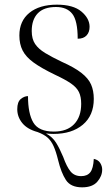

<svg xmlns="http://www.w3.org/2000/svg" viewBox="-20 -564 470 823"><path d="M210 10Q193 10 177 8Q205 23 220.5 48Q236 73 251 109Q266 151 282.5 171Q299 191 328 191Q354 191 367 174.5Q380 158 382 117Q401 121 409.5 134.5Q418 148 418 163Q418 191 397 215Q376 239 332 239Q283 239 262.5 207.5Q242 176 229 122Q220 85 209.5 62Q199 39 183.5 25.5Q168 12 141 2Q97 -10 75.5 -36.5Q54 -63 54 -96Q54 -127 69 -139.5Q84 -152 100 -152Q100 -77 123 -38.5Q146 0 211 0Q267 0 297.5 -31.5Q328 -63 328 -119Q328 -149 318.5 -169Q309 -189 284.5 -206Q260 -223 215 -244Q157 -272 124 -296Q91 -320 77 -347.5Q63 -375 63 -412Q63 -474 106 -509Q149 -544 224 -544Q294 -544 329 -514.5Q364 -485 364 -449Q364 -426 351 -412Q338 -398 313 -398Q313 -475 290 -504.5Q267 -534 220 -534Q168 -534 142 -507Q116 -480 116 -431Q116 -397 130.5 -375.5Q145 -354 174 -336.5Q203 -319 245 -299Q299 -275 329 -251.5Q359 -228 370.5 -201.5Q382 -175 382 -140Q382 -69 335 -29.5Q288 10 210 10Z"/></svg>

Font: Noto Serif Display Light
Style: Regular
Weight: 300
Designer: Monotype Design Team
Foundry: Monotype Imaging Inc.
Version: Version 2.009